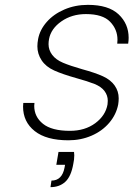

<svg xmlns="http://www.w3.org/2000/svg" viewBox="-20 -570 550 791"><path d="M262 8Q171 8 123 -30Q75 -68 75 -131Q75 -138 76 -146H122Q121 -140 121 -134Q121 -89 157 -60Q193 -31 268 -31Q330 -31 372.5 -62.5Q415 -94 423 -140Q424 -148 424 -155Q424 -177 410.5 -195Q397 -213 369.5 -224Q342 -235 295 -248Q238 -264 203.5 -279.5Q169 -295 151.5 -321.5Q134 -348 134 -379Q134 -393 137 -409Q144 -447 172.5 -479.5Q201 -512 245.5 -531Q290 -550 342 -550Q427 -550 468.5 -511Q510 -472 510 -414Q510 -403 508 -390H463Q464 -398 464 -406Q464 -449 433.5 -480.5Q403 -512 334 -512Q276 -512 233 -482Q190 -452 182 -409Q180 -398 180 -388Q180 -364 195 -344Q210 -324 239.5 -311.5Q269 -299 318 -285Q373 -270 404.5 -255.5Q436 -241 452.5 -217.5Q469 -194 469 -165Q469 -153 467 -140Q459 -98 430 -64Q401 -30 357 -11Q313 8 262 8ZM285 56Q286 63 286 70Q286 87 282 105Q273 157 249 179Q225 201 188 201L192 174Q236 174 246 120L248 109H212L221 56Z"/></svg>

Font: Fz Poppins ExtLt
Style: Italic
Weight: 200
Italic angle: -10°
Designer: Ninad Kale (Devanagari), Jonny Pinhorn (Latin)
Foundry: Indian Type Foundry
Version: Vit hóa bi Vntype.Com & FontZin.Com